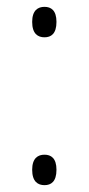

<svg xmlns="http://www.w3.org/2000/svg" viewBox="-20 -536 261 561"><path d="M110 -427C129 -427 145 -437 145 -472C145 -506 129 -516 110 -516C91 -516 74 -506 74 -472C74 -437 91 -427 110 -427ZM110 5C129 5 145 -5 145 -40C145 -74 129 -84 110 -84C91 -84 74 -74 74 -40C74 -5 91 5 110 5Z"/></svg>

Font: Noto Serif Hebrew SemiCondensed ExtraLight
Style: Regular
Weight: 200
Width: 4
Designer: Monotype Design Team
Foundry: Monotype Imaging Inc.
Version: Version 2.004